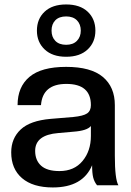

<svg xmlns="http://www.w3.org/2000/svg" viewBox="-20 -823 580 853"><path d="M214.8 9.8Q126 9.8 77.9 -31.5Q29.8 -72.8 29.8 -146Q29.8 -208 71.8 -247.6Q113.8 -287.1 205.1 -294.9L305.2 -303.2Q350.1 -307.6 366.9 -319.1Q383.8 -330.6 383.8 -356Q383.8 -450.2 274.9 -450.2Q169.4 -450.2 162.1 -356H58.1Q58.1 -437 110.8 -481.4Q163.6 -525.9 273.9 -525.9Q383.8 -525.9 437 -481.2Q490.2 -436.5 490.2 -356V-131.8Q490.2 -27.3 505.9 0H411.1Q398.9 -15.1 394 -34.4Q389.2 -53.7 389.2 -88.9Q347.7 9.8 214.8 9.8ZM244.1 -63Q309.6 -63 346.7 -107.7Q383.8 -152.3 383.8 -219.2V-263.2Q367.2 -242.2 305.2 -237.8L238.8 -231.9Q136.2 -223.6 136.2 -152.8Q136.2 -110.8 162.6 -86.9Q189 -63 244.1 -63ZM144 -687Q144 -738.8 178.2 -771Q212.4 -803.2 273.9 -803.2Q335.4 -803.2 369.6 -771Q403.8 -738.8 403.8 -687Q403.8 -635.7 369.4 -603.3Q335 -570.8 273.9 -570.8Q212.9 -570.8 178.5 -603.3Q144 -635.7 144 -687ZM273.9 -624Q304.7 -624 321.8 -641.6Q338.9 -659.2 338.9 -687Q338.9 -715.3 321.8 -732.7Q304.7 -750 273.9 -750Q242.7 -750 225.8 -732.9Q209 -715.8 209 -687Q209 -658.7 225.8 -641.4Q242.7 -624 273.9 -624Z"/></svg>

Font: Creato Display Medium
Style: Regular
Weight: 500
Version: Version 1.000